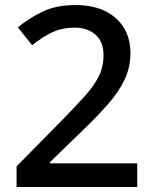

<svg xmlns="http://www.w3.org/2000/svg" viewBox="-20 -744 612 764"><path d="M526 0H46V-82L230 -269Q284 -324 320 -364.5Q356 -405 374 -442.5Q392 -480 392 -524Q392 -578 360 -606Q328 -634 277 -634Q228 -634 189 -616Q150 -598 108 -564L51 -635Q94 -671 149 -697.5Q204 -724 280 -724Q382 -724 440.5 -672Q499 -620 499 -533Q499 -476 476 -427.5Q453 -379 411 -331Q369 -283 312 -228L179 -99V-94H526Z"/></svg>

Font: Noto Sans Medium
Style: Regular
Weight: 500
Designer: Monotype Design Team
Foundry: Monotype Imaging Inc.
Version: Version 2.007